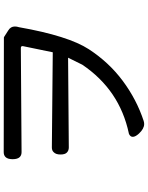

<svg xmlns="http://www.w3.org/2000/svg" viewBox="99 -832 801 1040"><g transform="rotate(-90 500.0 -312.5)"><path d="M168.9 -606.4Q157.2 -618.2 157.2 -645Q157.2 -671.9 168.9 -683.6Q178.7 -693.4 195.3 -693.4L816.4 -692.4Q817.4 -692.4 819.3 -691.4L854.5 -668.9Q876 -656.2 876 -632.8Q876 -622.1 872.1 -610.4Q825.2 -343.8 752.9 -232.4Q681.6 -123 581.1 -48.3Q480.5 26.4 365.2 64.5Q356.4 67.4 347.7 67.4Q322.3 67.4 295.9 39.1Q278.3 19.5 278.3 5.9Q278.3 -8.8 295.9 -15.6Q296.9 -15.6 296.9 -15.6Q532.2 -65.4 668.9 -267.6L707 -344.7L220.7 -340.8Q204.1 -340.8 193.4 -351.1Q182.6 -361.3 182.6 -385.7Q182.6 -411.1 195.3 -422.9Q204.1 -432.6 220.7 -432.6L736.3 -427.7L769.5 -588.9Q769.5 -590.8 769.5 -593.3Q769.5 -595.7 767.6 -598.1Q765.6 -600.6 757.8 -600.6L195.3 -596.7Q178.7 -596.7 168.9 -606.4Z"/></g></svg>

Font: TaiwanPearl
Style: Regular
Weight: 400
Version: Version 2.102